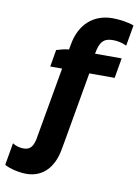

<svg xmlns="http://www.w3.org/2000/svg" viewBox="-198 -782 747 1036"><g transform="rotate(10 175.5 -264.0)"><path d="M186 24 193 -14 261 -403H400L419 -513H273C284 -578 305 -602 355 -602C380 -602 407 -597 431 -585L451 -699C422 -711 370 -718 334 -718C228 -718 155 -651 136 -539L131 -511C107 -509 82 -502 63 -496L47 -403H112L41 0C30 46 10 61 -30 57C-48 55 -63 50 -79 40L-100 162C-69 178 -33 186 0 189C99 198 167 138 186 24Z"/></g></svg>

Font: Fixel Display 20240404
Style: Bold Italic
Weight: 700
Italic angle: -10°
Designer: AlfaBravo + MacPaw
Foundry: Kyrylo Tkachov, Marchela Mozhyna, Serhii Makarenko, Maria Weinstein, Zakhar Kryvoshyya
Version: Version 1.211;Glyphs 3.2 (3225)